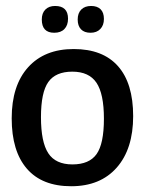

<svg xmlns="http://www.w3.org/2000/svg" viewBox="-20 -623 490 650"><path d="M163.6 -512.1Q121.5 -512.1 121.5 -557Q121.5 -578.5 133.6 -590.7Q145.8 -602.8 166.4 -602.8Q210.3 -602.8 210.3 -559.8Q210.3 -537.4 198.1 -524.8Q186 -512.1 163.6 -512.1ZM288.3 -602.8Q309.3 -602.8 320.6 -591.6Q331.8 -580.4 331.8 -558.9Q331.8 -537.4 319.6 -524.8Q307.5 -512.1 286.4 -512.1Q265.4 -512.1 254.2 -523.8Q243 -535.5 243 -557Q243 -578.5 255.1 -590.7Q267.3 -602.8 288.3 -602.8ZM229.4 -457Q328 -457 379.4 -399.1Q430.8 -341.1 430.8 -229.9Q430.8 -118.7 375.2 -55.6Q319.6 7.5 221 7.5Q122.4 7.5 71 -51.9Q19.6 -111.2 19.6 -222.4Q19.6 -333.6 75.2 -395.3Q130.8 -457 229.4 -457ZM224.8 -380.4Q168.2 -380.4 143.5 -345.3Q118.7 -310.3 118.7 -226.2Q118.7 -142.1 143.5 -104.2Q168.2 -66.4 225.2 -66.4Q282.2 -66.4 307 -101.4Q331.8 -136.4 331.8 -221Q331.8 -305.6 306.5 -343Q281.3 -380.4 224.8 -380.4Z"/></svg>

Font: Gurajada
Style: Regular
Weight: 400
Designer: Purushoth Kumar Guthula
Foundry: SiliconAndhra, USA.
Version: Version 1.0.3; ttfautohint (v1.2.42-39fb)